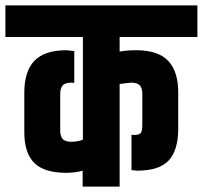

<svg xmlns="http://www.w3.org/2000/svg" viewBox="-60 -691 751 711"><path d="M247 -174V-554H-40V-671H671V-554H383V-500Q410 -505 444 -505Q525 -505 562.5 -466Q600 -427 600 -348V-215Q600 -135 565 -97Q530 -59 448 -59L427 -61V-192Q433 -191 439 -191Q457 -192 462 -199.5Q467 -207 467 -229V-343Q467 -364 458 -374.5Q449 -385 425 -385L383 -380V0H246V-59Q218 -51 186 -51Q104 -51 67 -87.5Q30 -124 30 -202V-348Q30 -427 67.5 -466Q105 -505 186 -505L215 -502V-384Q210 -385 205 -385Q181 -385 172 -374.5Q163 -364 163 -343V-208Q163 -187 172 -176.5Q181 -166 205 -166Q216 -166 226.5 -168Q237 -170 242 -172Z"/></svg>

Font: Khand Black
Style: Regular
Weight: 900
Designer: Sanchit Sawaria and Jyotish Sonowal (Devanagari), Satya Rajpurohit (Latin)
Foundry: Indian Type Foundry
Version: Version 2.000;PS 1.0;hotconv 1.0.79;makeotf.lib2.5.61930